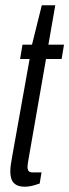

<svg xmlns="http://www.w3.org/2000/svg" viewBox="-20 -695 262 726"><path d="M74 11Q54 11 41.5 4Q29 -3 24 -16Q19 -29 19 -47Q19 -59 21 -73Q23 -87 26 -103L92 -472H56L65 -526H101L138 -675H189L163 -526H222L213 -472H154L88 -94Q87 -88 85.5 -78.5Q84 -69 84 -65Q84 -53 88.5 -48Q93 -43 103 -43H137L130 -1Q121 2 111 5Q101 8 91.5 9.5Q82 11 74 11Z"/></svg>

Font: Archivo ExtraCondensed Light
Style: Italic
Weight: 300
Width: 2
Italic angle: -10°
Designer: Hector Gatti
Foundry: Omnibus-Type
Version: Version 2.001